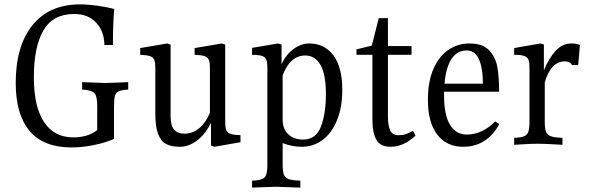

<svg xmlns="http://www.w3.org/2000/svg" viewBox="-20 -660 2698 879"><path d="M425 -171Q425 -204 420 -219.5Q415 -235 401 -241.5Q387 -248 356 -250V-284Q398 -282 409 -282Q453 -280 462 -280Q472 -280 518 -282Q527 -282 567 -284V-250Q537 -248 523.5 -242Q510 -236 506 -220.5Q502 -205 502 -171V-24Q461 -6 408 4.5Q355 15 308 15Q179 15 115.5 -60.5Q52 -136 52 -280Q52 -450 129 -545Q206 -640 347 -640Q381 -640 425 -634Q469 -628 503 -619Q497 -553 497 -454H458Q457 -518 419.5 -557Q382 -596 320 -596Q222 -596 178.5 -520.5Q135 -445 135 -306Q135 -172 181.5 -101.5Q228 -31 316 -31Q381 -31 425 -64Z M1081 -41V-9L962 12L946 6V-98Q920 -45 882 -16.5Q844 12 804 12Q764 12 740 -1Q716 -14 703.5 -47.5Q691 -81 691 -141V-349Q691 -374 686 -386Q681 -398 666.5 -403Q652 -408 622 -409V-440L746 -461L761 -456V-128Q761 -84 777.5 -66Q794 -48 825 -48Q862 -48 892.5 -73.5Q923 -99 941 -144V-349Q941 -374 936 -386Q931 -398 916.5 -403Q902 -408 871 -409V-440L996 -461L1011 -456V-101Q1011 -76 1016 -64Q1021 -52 1035.5 -47Q1050 -42 1081 -41Z M1547 -249Q1547 -169 1523 -110Q1499 -51 1457 -19.5Q1415 12 1361 12Q1317 12 1274 -5V93Q1274 124 1279.5 139Q1285 154 1301.5 160Q1318 166 1355 167V199Q1313 197 1302 197Q1252 195 1242 195Q1231 195 1183 197L1134 199V167Q1165 166 1179.5 160Q1194 154 1199 139Q1204 124 1204 93V-349Q1204 -375 1199 -387Q1194 -399 1179.5 -404Q1165 -409 1134 -409V-441L1253 -461L1269 -456V-365Q1288 -409 1323 -435Q1358 -461 1396 -461Q1465 -461 1506 -407Q1547 -353 1547 -249ZM1472 -229Q1472 -320 1447 -363Q1422 -406 1377 -406Q1343 -406 1316.5 -382.5Q1290 -359 1274 -314V-114Q1274 -69 1300 -45Q1326 -21 1368 -21Q1427 -21 1449.5 -81Q1472 -141 1472 -229Z M1882 -39Q1828 12 1769 12Q1721 12 1703 -20Q1685 -52 1685 -109V-409H1612V-434L1682 -451L1714 -577H1756V-449H1864V-409H1756V-126Q1756 -87 1766 -64Q1776 -41 1803 -41Q1823 -41 1837 -45.5Q1851 -50 1871 -61Z M2266 -92Q2209 12 2100 12Q2025 12 1982 -43.5Q1939 -99 1939 -202Q1939 -288 1965 -346Q1991 -404 2034 -432.5Q2077 -461 2129 -461Q2190 -461 2219.5 -429.5Q2249 -398 2257 -352.5Q2265 -307 2265 -240H2013V-220Q2013 -134 2040 -89Q2067 -44 2117 -44Q2187 -44 2247 -104ZM2015 -277H2191Q2189 -429 2117 -429Q2029 -429 2015 -277Z M2635 -454Q2632 -421 2630 -395.5Q2628 -370 2627 -362H2598Q2597 -369 2587.5 -374Q2578 -379 2566 -379Q2502 -379 2474 -283V-104Q2474 -72 2479.5 -57.5Q2485 -43 2501.5 -36.5Q2518 -30 2555 -29V3L2522 1Q2468 -2 2441 -2Q2415 -2 2365 1L2334 3V-29Q2366 -30 2380 -36.5Q2394 -43 2399 -57.5Q2404 -72 2404 -104V-349Q2404 -375 2399 -387Q2394 -399 2379.5 -404Q2365 -409 2334 -409V-440L2454 -461L2470 -456V-338Q2493 -393 2523.5 -427Q2554 -461 2597 -461Q2620 -461 2635 -454Z"/></svg>

Font: Gupter
Style: Regular
Weight: 400
Designer: Octavio Pardo
Version: Version 1.000